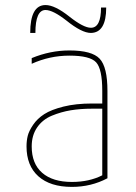

<svg xmlns="http://www.w3.org/2000/svg" viewBox="-20 -730 540 760"><path d="M264.6 9.8Q178.7 9.8 131.8 -32.2Q85 -74.2 85 -150.4Q85 -172.9 89.8 -192.4Q94.7 -211.9 111.3 -236.3Q127.9 -260.7 155.3 -278.3Q182.6 -295.9 231.4 -308.1Q280.3 -320.3 344.7 -320.3H384.8V-370.1Q384.8 -457 360.4 -483.4Q335.9 -509.8 254.9 -509.8Q176.8 -509.8 105.5 -477.5V-500Q178.7 -530.3 254.9 -530.3Q343.8 -530.3 374.5 -497.6Q405.3 -464.8 405.3 -370.1V-24.4Q340.8 9.8 264.6 9.8ZM99.6 -599.6Q99.6 -710 160.2 -710Q197.3 -710 254.9 -664.1Q310.5 -620.1 339.8 -620.1Q379.9 -620.1 379.9 -700.2H400.4Q400.4 -600.6 339.8 -599.6Q303.7 -599.6 243.2 -648.4Q189.5 -690.4 160.2 -690.4Q120.1 -690.4 120.1 -599.6ZM384.8 -299.8H344.7Q298.8 -299.8 260.3 -293.5Q221.7 -287.1 185.1 -272Q148.4 -256.8 127 -225.6Q105.5 -194.3 105.5 -150.4Q105.5 -82 147 -45.9Q188.5 -9.8 264.6 -9.8Q333 -9.8 384.8 -36.1Z"/></svg>

Font: Mgen+ 1mn thin
Style: Regular
Weight: 100
Designer: [Source Han Sans]
Ryoko NISHIZUKA  (kana & ideographs); Paul D. Hunt (Latin, Greek & Cyrillic); Wenlong ZHANG  (bopomofo
Version: Version 1.059.20150602